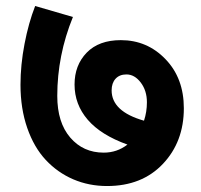

<svg xmlns="http://www.w3.org/2000/svg" viewBox="-20 -646 669 640"><path d="M336.9 -25.9Q276.4 -25.9 224.1 -48.3Q171.9 -70.8 132.6 -112.8Q93.3 -154.8 70.8 -219.5Q48.3 -284.2 48.3 -363.3Q48.3 -429.7 61.8 -499.8Q75.2 -569.8 97.2 -626L223.1 -589.4Q170.9 -461.4 170.9 -326.2Q170.9 -237.8 214.1 -187.5Q257.3 -137.2 325.7 -137.2Q370.1 -137.2 404.8 -164.1Q316.4 -195.8 272.5 -246.8Q228.5 -297.9 228.5 -364.3Q228.5 -428.7 269 -470.5Q309.6 -512.2 382.8 -512.2Q470.7 -512.2 531.7 -448.7Q592.8 -385.3 592.8 -285.2Q592.8 -173.3 522.9 -99.6Q453.1 -25.9 336.9 -25.9ZM352.1 -344.7Q352.1 -274.4 460 -243.7Q469.7 -272.9 469.7 -305.2Q469.7 -343.8 449.2 -370.8Q428.7 -397.9 401.4 -397.9Q378.4 -397.9 365.2 -383.5Q352.1 -369.1 352.1 -344.7Z"/></svg>

Font: Khula Bold
Style: Regular
Weight: 700
Designer: Erin McLaughlin, Steve Matteson
Version: Version 1.000;PS 1.0;hotconv 1.0.72;makeotf.lib2.5.5900